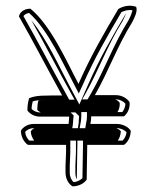

<svg xmlns="http://www.w3.org/2000/svg" viewBox="-20 -622 545 680"><path d="M47 -564C98 -475 150 -374 200 -284C175 -284 151 -284 126 -283C111 -282 96 -280 83 -274C79 -260 77 -246 77 -231C85 -219 103 -208 124 -209H224L225 -208C224 -200 224 -191 223 -183H99C79 -183 61 -172 54 -159C54 -137 66 -117 79 -109H214C215 -72 211 -44 212 -11C212 11 223 30 237 38C259 38 279 27 287 14C287 -24 289 -77 289 -109H419C432 -117 443 -137 443 -159C435 -172 415 -183 394 -183H300C302 -193 303 -199 303 -210H419C431 -219 441 -238 439 -260C431 -273 412 -285 391 -285H316C365 -371 395 -458 448 -543C459 -564 468 -585 462 -598C439 -606 415 -600 399 -590C347 -502 302 -425 258 -325C220 -396 161 -532 88 -591C72 -592 51 -583 47 -564ZM63 -565C67 -571 75 -575 83 -576C150 -518 207 -389 245 -318L259 -291L272 -319C315 -417 360 -494 410 -579C422 -585 436 -588 449 -586C448 -578 442 -563 435 -550C381 -463 351 -376 303 -292L290 -270H391C405 -270 418 -262 424 -255C424 -242 418 -231 413 -225H288V-210C288 -200 287 -196 285 -186L282 -168H394C408 -168 422 -161 428 -154C427 -140 420 -130 414 -124H274V-109C274 -79 272 -29 272 9C266 15 254 22 241 23C233 17 227 4 227 -11C226 -43 230 -70 229 -109V-124H84C77 -130 70 -142 69 -155C75 -162 86 -168 99 -168H236L238 -181C239 -190 239 -199 240 -206L241 -213L230 -224H124H123C110 -223 98 -230 92 -236C92 -246 94 -256 96 -263C105 -266 116 -267 127 -268C151 -269 175 -269 200 -269H225L213 -291C164 -379 113 -477 63 -565ZM89 -157C89 -145 95 -132 101 -124H249V-109C250 -71 246 -44 247 -11C247 -2 248 5 252 13C252 -26 254 -77 254 -109V-124H397C403 -132 407 -143 408 -157C404 -163 395 -167 392 -168H262L265 -184C266 -189 267 -193 267 -197C267 -201 268 -205 268 -210V-225H396C401 -232 405 -245 404 -258C400 -264 392 -269 388 -270H271L282 -289C330 -374 360 -461 414 -547C419 -557 424 -567 427 -576C378 -493 334 -418 292 -322L261 -252L224 -322C192 -381 146 -484 91 -550C139 -466 187 -371 234 -287L244 -269H200C175 -269 154 -269 130 -268C124 -268 120 -267 116 -266C113 -255 112 -245 112 -233C115 -229 121 -225 124 -224H247L260 -211V-207C260 -203 259 -200 259 -196C259 -192 259 -186 258 -182L256 -168H102C99 -167 93 -163 89 -157Z"/></svg>

Font: Snowfall
Style: Eco
Weight: 400
Designer: Jasper
Foundry: Cannot Into Space Fonts
Version: Version 0.9